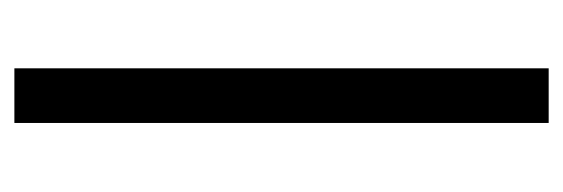

<svg xmlns="http://www.w3.org/2000/svg" viewBox="-278 -505 783 267"><g transform="rotate(90 113.5 -371.5)"><path d="M75 0V-743H151V0Z"/></g></svg>

Font: Assailand
Style: Regular
Weight: 400
Designer: Hector Gatti with collaboration of the Omnibus-Type team
Foundry: Omnibus-Type
Version: Version 0.072;October 19, 2019;FontCreator 12.0.0.2547 64-bi